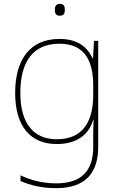

<svg xmlns="http://www.w3.org/2000/svg" viewBox="-20 -741 623 1001"><path d="M291 -721C271 -721 266 -706 266 -690C266 -673 271 -659 291 -659C315 -659 318 -673 318 -690C318 -706 315 -721 291 -721ZM290 -538C136 -538 59 -430 59 -256C59 -81 140 10 276 10C375 10 442 -34 466 -117H468C466 -78 466 -56 466 -17V25C466 140 414 215 273 215C198 215 135 196 87 173V203C135 223 192 240 273 240C433 240 492 152 492 25V-528H470L465 -437H463C435 -495 387 -538 290 -538ZM290 -513C425 -513 466 -419 466 -294V-246C466 -136 432 -15 276 -15C154 -15 86 -99 86 -256C86 -417 150 -513 290 -513Z"/></svg>

Font: Noto Sans Georgian Thin
Style: Regular
Weight: 100
Designer: Monotype Design Team, Akaki Razmadze
Foundry: Google LLC
Version: Version 2.005